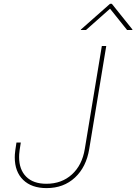

<svg xmlns="http://www.w3.org/2000/svg" viewBox="-20 -966 707 996"><path d="M221.7 9.8Q144 9.8 100.3 -32.7Q56.6 -75.2 56.6 -149.9Q56.6 -156.7 57.1 -165.3Q57.6 -173.8 59.6 -188.2Q61.5 -202.6 65.4 -226.6H87.9Q84 -202.6 82 -188.5Q80.1 -174.3 79.6 -166.3Q79.1 -158.2 79.1 -151.4Q79.1 -86.4 115.7 -49.6Q152.3 -12.7 220.7 -12.7Q299.8 -12.7 353 -61Q406.2 -109.4 419.9 -193.4L508.3 -727.5H531.2L442.9 -193.4Q427.7 -99.6 368.9 -44.9Q310.1 9.8 221.7 9.8ZM426.3 -810.5H399.4L399.9 -813L550.8 -946.3H560.1L667 -813L666.5 -810.5H639.2L550.8 -920.9Z"/></svg>

Font: Inter 18pt Thin
Style: Italic
Weight: 250
Italic angle: -9.3988°
Version: Version 4.001;git-66647c0bb